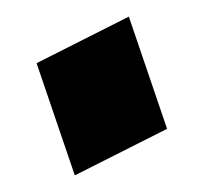

<svg xmlns="http://www.w3.org/2000/svg" viewBox="-20 -339 244 231"><path d="M135 -319 181 -184 70 -128 24 -263Z"/></svg>

Font: PatchSerif
Style: Regular
Weight: 400
Version: Version 1.1